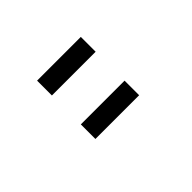

<svg xmlns="http://www.w3.org/2000/svg" viewBox="-14 -851 568 568"><g transform="rotate(45 270.0 -567.5)"><path d="M115 -659H177V-476H115ZM298 -659H359V-476H298Z"/></g></svg>

Font: ibm3270
Style: Regular
Weight: 400
Monospace: yes
Version: Version 2.0.3